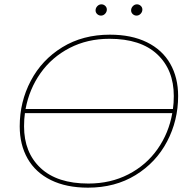

<svg xmlns="http://www.w3.org/2000/svg" viewBox="-20 -863 876 886"><path d="M802 -420Q802 -307 751 -210Q700 -113 605.5 -55Q511 3 386 3Q286 3 215 -32Q144 -67 107.5 -131Q71 -195 71 -280Q71 -393 122 -490Q173 -587 267.5 -645Q362 -703 487 -703Q587 -703 658 -668Q729 -633 765.5 -569Q802 -505 802 -420ZM98 -360H778Q782 -387 782 -420Q782 -541 705.5 -612.5Q629 -684 485 -684Q383 -684 301 -641.5Q219 -599 167 -525.5Q115 -452 98 -360ZM775 -341H95Q91 -314 91 -280Q91 -159 167.5 -87.5Q244 -16 388 -16Q490 -16 572.5 -58.5Q655 -101 707 -175Q759 -249 775 -341ZM421 -815Q421 -826 429 -834.5Q437 -843 448 -843Q458 -843 465.5 -836Q473 -829 473 -819Q473 -808 465 -799.5Q457 -791 446 -791Q436 -791 428.5 -798Q421 -805 421 -815ZM585 -815Q585 -826 593 -834.5Q601 -843 612 -843Q622 -843 629.5 -836Q637 -829 637 -819Q637 -808 629 -799.5Q621 -791 610 -791Q600 -791 592.5 -798Q585 -805 585 -815Z"/></svg>

Font: Montserrat Alternates Thin
Style: Italic
Weight: 250
Italic angle: -11.3°
Designer: Julieta Ulanovsky
Foundry: Julieta Ulanovsky
Version: Version 7.200